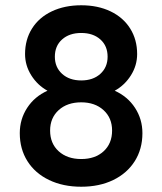

<svg xmlns="http://www.w3.org/2000/svg" viewBox="-20 -698 615 728"><path d="M55 -193Q55 -246 83 -289Q111 -332 160 -354Q122 -375 98.5 -412.5Q75 -450 75 -493Q75 -548 101.5 -590Q128 -632 176.5 -655Q225 -678 288 -678Q351 -678 399 -655Q447 -632 473.5 -590Q500 -548 500 -493Q500 -450 476.5 -412.5Q453 -375 415 -354Q464 -332 492 -289Q520 -246 520 -193Q520 -133 491 -87Q462 -41 409.5 -15.5Q357 10 288 10Q219 10 166 -15.5Q113 -41 84 -87Q55 -133 55 -193ZM405 -203Q405 -251 372.5 -280.5Q340 -310 288 -310Q235 -310 202.5 -280.5Q170 -251 170 -203Q170 -154 202.5 -124.5Q235 -95 288 -95Q341 -95 373 -124.5Q405 -154 405 -203ZM388 -483Q388 -524 360.5 -548.5Q333 -573 288 -573Q243 -573 215.5 -548.5Q188 -524 188 -483Q188 -443 215.5 -418Q243 -393 288 -393Q333 -393 360.5 -418Q388 -443 388 -483Z"/></svg>

Font: Madhuban Medium
Style: Regular
Weight: 500
Designer: jaikishan Patel
Foundry: MagicType
Version: Version 1.000